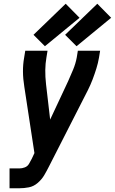

<svg xmlns="http://www.w3.org/2000/svg" viewBox="-20 -1006 614 1026"><path d="M220 -759 159 -820 331 -986 405 -911ZM389 -759 328 -820 500 -986 574 -911ZM31 0V-106H84Q98 -106 112.5 -111.5Q127 -117 135 -130.5Q143 -144 150 -158L164 -188L110 -542Q96 -627 109 -698L115 -735H234L228 -698Q217 -636 226 -556L248 -367L344 -572Q358 -603 371 -634.5Q384 -666 390 -698L396 -735H515L509 -698Q504 -669 495 -640Q486 -611 475 -582Q464 -553 450 -525L242 -117Q230 -93 216.5 -70Q203 -47 181.5 -28.5Q160 -10 134.5 -5Q109 0 84 0Z"/></svg>

Font: Iosevka SS08
Style: Bold Italic
Weight: 700
Italic angle: -10°
Monospace: yes
Designer: Belleve Invis
Foundry: Belleve Invis
Version: 2.1.0; ttfautohint (v1.8.2)